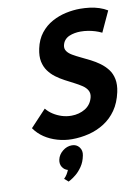

<svg xmlns="http://www.w3.org/2000/svg" viewBox="-102 -777 797 1091"><g transform="rotate(-10 297.0 -232.0)"><path d="M181 226 204 246Q203 246 216 239Q229 232 248 216.5Q267 201 284.5 175.5Q302 150 309 114Q315 86 299.5 66Q284 46 257 46Q228 46 203.5 66Q179 86 173 114Q168 138 179 156Q190 174 211 180Q206 192 199.5 203Q193 214 181 226ZM539 -554 594 -673Q573 -686 547 -694.5Q521 -703 493 -706.5Q465 -710 437 -710Q398 -710 356 -701Q314 -692 275.5 -671Q237 -650 209 -614.5Q181 -579 170 -527Q161 -484 167.5 -453Q174 -422 191 -398.5Q208 -375 231.5 -357.5Q255 -340 281.5 -326Q308 -312 332.5 -299.5Q357 -287 376.5 -274Q396 -261 405.5 -244Q415 -227 410 -205Q405 -184 393.5 -168Q382 -152 365 -141.5Q348 -131 327.5 -125.5Q307 -120 285 -120Q256 -120 229.5 -128.5Q203 -137 180.5 -151.5Q158 -166 142 -186L51 -89Q74 -56 107 -34Q140 -12 181 0Q222 12 265 12Q315 12 363 0Q411 -12 452 -38Q493 -64 522 -105.5Q551 -147 564 -207Q573 -249 566.5 -281.5Q560 -314 542 -337.5Q524 -361 499.5 -379Q475 -397 447.5 -411Q420 -425 394.5 -437Q369 -449 348.5 -461Q328 -473 318 -487.5Q308 -502 312 -521Q316 -539 326.5 -551Q337 -563 352 -569.5Q367 -576 384 -579Q401 -582 417 -582Q440 -582 461 -578.5Q482 -575 501.5 -569Q521 -563 539 -554Z"/></g></svg>

Font: Advent Pro ExtraBold
Style: Italic
Weight: 800
Italic angle: -12°
Version: Version 3.000